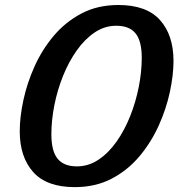

<svg xmlns="http://www.w3.org/2000/svg" viewBox="-20 -738 715 768"><path d="M453.5 -718Q566 -718 620 -657.8Q674 -597.5 674 -494Q674 -438 659.5 -370.2Q645 -302.5 614.8 -235.5Q584.5 -168.5 537.8 -112.8Q491 -57 426.5 -23.2Q362 10.5 279 10.5Q166.5 10.5 112.8 -49.8Q59 -110 59 -213Q59 -269.5 73.5 -337.2Q88 -405 118 -472Q148 -539 195 -594.8Q242 -650.5 306.2 -684.2Q370.5 -718 453.5 -718ZM185.5 -200.5Q185.5 -133.5 210.5 -103Q235.5 -72.5 287.5 -72.5Q334 -72.5 374 -99.2Q414 -126 446 -171.2Q478 -216.5 500.5 -273Q523 -329.5 535 -390Q547 -450.5 547 -507Q547 -574 522.2 -604.5Q497.5 -635 445 -635Q398.5 -635 358.8 -608.2Q319 -581.5 287 -536.2Q255 -491 232.2 -434.5Q209.5 -378 197.5 -317.5Q185.5 -257 185.5 -200.5Z"/></svg>

Font: Newsreader 6pt Medium
Style: Italic
Weight: 500
Italic angle: -17°
Designer: Hugues Gentile
Foundry: Production Type
Version: Version 1.003; ttfautohint (v1.8.3)